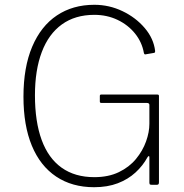

<svg xmlns="http://www.w3.org/2000/svg" viewBox="-20 -772 770 802"><path d="M373 10Q281 10 214.5 -34.5Q148 -79 113 -163.5Q78 -248 78 -368Q78 -491 114.5 -577Q151 -663 217.5 -707.5Q284 -752 374 -752Q436 -752 491.5 -725.5Q547 -699 584.5 -655Q622 -611 628 -559Q628 -556 627.5 -554Q627 -552 623 -551L588 -545Q586 -544 584 -545.5Q582 -547 581 -551Q573 -596 544 -632Q515 -668 471 -689Q427 -710 374 -710Q294 -710 238.5 -670Q183 -630 154.5 -554.5Q126 -479 126 -374Q126 -264 154 -187.5Q182 -111 237.5 -71.5Q293 -32 374 -32Q433 -32 476.5 -53Q520 -74 548 -108Q576 -142 590 -181Q604 -220 604 -255V-334Q604 -342 593 -342H404Q400 -342 398.5 -343.5Q397 -345 397 -348V-371Q397 -377 402 -377H638Q641 -377 642.5 -375.5Q644 -374 644 -371V-11Q644 -4 641.5 -2Q639 0 634 0H617Q611 0 607.5 -1Q604 -2 604 -9V-115Q604 -120 601.5 -120Q599 -120 596 -115Q577 -80 546 -51.5Q515 -23 472 -6.5Q429 10 373 10Z"/></svg>

Font: Libre Franklin Thin
Style: Regular
Weight: 100
Designer: Pablo Impallari, Rodrigo Fuenzalida, Nhung Nguyen
Foundry: Impallari Type
Version: Version 3.000